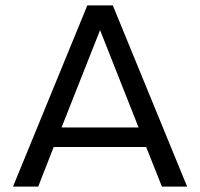

<svg xmlns="http://www.w3.org/2000/svg" viewBox="-20 -688 739 708"><path d="M577 0 519 -146H178L121 0H28L302 -668H396L670 0ZM349 -577 207 -218H491Z"/></svg>

Font: Celebes
Style: Regular
Weight: 400
Designer: Anugrah Pasau
Foundry: Lafontype
Version: Version 1.000; ttfautohint (v1.8.4)